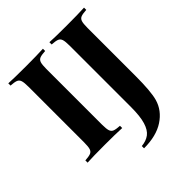

<svg xmlns="http://www.w3.org/2000/svg" viewBox="-237 -866 1212 1212"><g transform="rotate(-45 369.0 -260.0)"><path d="M343 -688Q309 -686 294 -680Q279 -674 273.5 -657Q268 -640 268 -602V-106Q268 -68 273.5 -51Q279 -34 294 -28Q309 -22 343 -20V0Q289 -3 192 -3Q85 -3 34 0V-20Q67 -22 82.5 -28Q98 -34 103.5 -51Q109 -68 109 -106V-602Q109 -640 103.5 -657Q98 -674 82.5 -680Q67 -686 34 -688V-708Q85 -705 192 -705Q289 -705 343 -708ZM350 168Q392 164 419.5 143.5Q447 123 461.5 75.5Q476 28 476 -54V-602Q476 -640 470.5 -657Q465 -674 449.5 -680Q434 -686 401 -688V-708Q451 -705 552 -705Q655 -705 710 -708V-688Q676 -686 661 -680Q646 -674 640.5 -657Q635 -640 635 -602V-236V-175Q635 -34 618 25Q597 98 528.5 143Q460 188 350 188Z"/></g></svg>

Font: Playfair Display SC
Style: Bold
Weight: 700
Designer: Claus Eggers Sørensen
Foundry: Claus Eggers Sørensen
Version: Version 1.200; ttfautohint (v1.6)